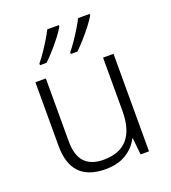

<svg xmlns="http://www.w3.org/2000/svg" viewBox="-140 -870 877 984"><g transform="rotate(-20 298.0 -378.0)"><path d="M507 -532V0H461L452 -91H449Q427 -47 381.5 -18.5Q336 10 268 10Q81 10 81 -184V-532H138V-189Q138 -112 172.5 -75.5Q207 -39 275 -39Q450 -39 450 -242V-532ZM462 -758Q450 -737 428.5 -709Q407 -681 382.5 -653.5Q358 -626 337 -606H301V-615Q317 -634 335.5 -661Q354 -688 371 -716Q388 -744 399 -766H462ZM294 -758Q282 -737 260.5 -709Q239 -681 214.5 -653.5Q190 -626 169 -606H133V-615Q149 -634 167.5 -661Q186 -688 203 -716Q220 -744 231 -766H294Z"/></g></svg>

Font: Noto Sans Bengali UI Light
Style: Regular
Weight: 300
Designer: Jelle Bosma - Monotype Design Team
Foundry: Monotype Imaging Inc.
Version: Version 2.003; ttfautohint (v1.8.4.7-5d5b)